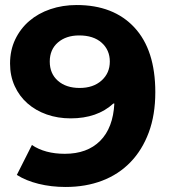

<svg xmlns="http://www.w3.org/2000/svg" viewBox="-20 -732 677 764"><path d="M431 -320Q367 -261 261 -261Q210 -261 166 -276.5Q122 -292 89.5 -320.5Q57 -349 38.5 -389.5Q20 -430 20 -479Q20 -532 40.5 -575Q61 -618 96.5 -648.5Q132 -679 180.5 -695.5Q229 -712 285 -712Q432 -712 515 -622.5Q598 -533 598 -365Q598 -275 572 -205Q546 -135 499 -86.5Q452 -38 386.5 -13Q321 12 241 12Q184 12 133.5 -0.5Q83 -13 47 -36L107 -155Q159 -120 238 -120Q327 -120 378.5 -171.5Q430 -223 435 -320ZM417 -487Q417 -533 384.5 -562Q352 -591 295 -591Q243 -591 210.5 -563Q178 -535 178 -487Q178 -439 210.5 -410.5Q243 -382 297 -382Q351 -382 384 -411.5Q417 -441 417 -487Z"/></svg>

Font: CMG Sans
Style: Bold
Weight: 700
Designer: Julieta Ulanovsky
Foundry: Julieta Ulanovsky
Version: Version 7.200